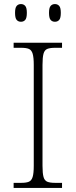

<svg xmlns="http://www.w3.org/2000/svg" viewBox="-20 -924 374 944"><path d="M47 0V-25H84Q109 -25 122 -30.5Q135 -36 140.5 -54Q146 -72 146 -109V-605Q146 -642 140.5 -660Q135 -678 122 -683.5Q109 -689 84 -689H47V-714H285V-689H251Q226 -689 212.5 -683.5Q199 -678 194 -660Q189 -642 189 -605V-109Q189 -72 194 -54Q199 -36 212.5 -30.5Q226 -25 251 -25H285V0ZM250 -817Q237 -817 229 -826Q221 -835 221 -861Q221 -886 229 -895Q237 -904 250 -904Q263 -904 271 -895Q279 -886 279 -861Q279 -835 271 -826Q263 -817 250 -817ZM83 -817Q70 -817 62 -826Q54 -835 54 -861Q54 -886 62 -895Q70 -904 83 -904Q96 -904 104 -895Q112 -886 112 -861Q112 -835 104 -826Q96 -817 83 -817Z"/></svg>

Font: Noto Serif Hentaigana ExtraLight
Style: Regular
Weight: 200
Designer: Kazuhiro Yamada
Foundry: nipponia
Version: Version 1.000